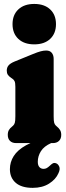

<svg xmlns="http://www.w3.org/2000/svg" viewBox="-20 -708 328 950"><path d="M217.5 -27 233 0Q198 15.5 182.5 40Q167 64.5 167 92.5Q167 110 175 118.8Q183 127.5 195.5 127.5Q204 127.5 211 123.8Q218 120 226.5 112Q234.5 104 241.5 100.2Q248.5 96.5 257.5 100Q267 103 273 116Q279 129 269 149.5Q256 179.5 222.8 200.5Q189.5 221.5 142 221.5Q86.5 221.5 57.8 196.5Q29 171.5 29 129Q29 94 48 64Q67 34 108.8 10.8Q150.5 -12.5 217.5 -27ZM245.5 -416.5V-133Q245.5 -109 248.2 -100.2Q251 -91.5 256.5 -86.5L261.5 -82Q271.5 -74 277.2 -64.5Q283 -55 283 -40.5Q283 -21.5 271.8 -10.8Q260.5 0 241.5 0H60Q40.5 0 29.5 -10.8Q18.5 -21.5 18.5 -40.5Q18.5 -55 24 -64.5Q29.5 -74 40 -82L45 -86.5Q50.5 -91.5 53.2 -100.2Q56 -109 56 -133V-278.5Q56 -298 52.2 -306Q48.5 -314 40 -319.5L35.5 -322.5Q23.5 -330.5 18.5 -338.5Q13.5 -346.5 13.5 -359Q13.5 -373.5 22 -384Q30.5 -394.5 52 -403.5L141.5 -440Q167 -450.5 181.5 -454.2Q196 -458 208.5 -458Q227 -458 236.2 -446.5Q245.5 -435 245.5 -416.5ZM149.5 -488.5Q99.5 -488.5 70.8 -515.5Q42 -542.5 42 -588.5Q42 -634.5 70.8 -661.5Q99.5 -688.5 149.5 -688.5Q199.5 -688.5 228.2 -661.5Q257 -634.5 257 -588.5Q257 -542.5 228.2 -515.5Q199.5 -488.5 149.5 -488.5Z"/></svg>

Font: Fraunces 144pt S100 Black
Style: Regular
Weight: 900
Version: Version 1.000